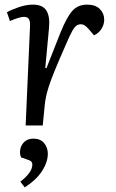

<svg xmlns="http://www.w3.org/2000/svg" viewBox="-20 -543 504 831"><path d="M110 -430Q111 -451 105 -460.5Q99 -470 84 -470Q65 -470 23 -452L10 -490Q27 -500 60 -511.5Q93 -523 123 -523Q165 -523 181 -497Q197 -471 192 -421L176 -249L181 -248L243 -405Q270 -471 294 -497Q318 -523 357 -523Q393 -523 412 -504Q431 -485 431 -458Q431 -437 419.5 -418.5Q408 -400 387 -390L364 -417Q353 -429 346 -433.5Q339 -438 330 -438Q320 -438 311.5 -432.5Q303 -427 292.5 -408.5Q282 -390 266 -352Q235 -282 217.5 -239Q200 -196 191.5 -169.5Q183 -143 179 -123.5Q175 -104 173 -82L165 0H91ZM87 268 68 243Q90 227 105 207.5Q120 188 120 169Q120 155 105 150L71 138Q64 121 68 102Q72 83 86.5 70Q101 57 125 57Q155 57 171 76.5Q187 96 187 122Q187 158 162.5 196.5Q138 235 87 268Z"/></svg>

Font: Literata 36pt
Style: Italic
Weight: 400
Italic angle: -2°
Designer: Latin by Veronika Burian and Jose Scaglione. Greek by Irene Vlachou. Cyrillic by Vera Evstafieva
Foundry: TypeTogether
Version: Version 3.002